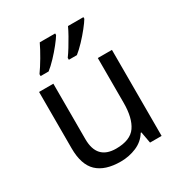

<svg xmlns="http://www.w3.org/2000/svg" viewBox="-180 -896 978 1036"><g transform="rotate(-30 309.0 -378.0)"><path d="M533 -536V0H461L448 -71H444Q418 -29 372 -9.5Q326 10 274 10Q177 10 128 -36.5Q79 -83 79 -185V-536H168V-191Q168 -63 287 -63Q376 -63 410.5 -113Q445 -163 445 -257V-536ZM488 -756Q478 -739 455 -710Q432 -681 405 -652.5Q378 -624 355 -606H305V-618Q319 -637 335 -663Q351 -689 366.5 -716.5Q382 -744 392 -766H488ZM312 -756Q302 -739 279 -710Q256 -681 229 -652.5Q202 -624 179 -606H129V-618Q150 -647 175 -689.5Q200 -732 216 -766H312Z"/></g></svg>

Font: Noto Sans Chorasmian
Style: Regular
Weight: 400
Designer: Federico Parra Barrios
Foundry: Google LLC
Version: Version 1.004; ttfautohint (v1.8.4.7-5d5b)